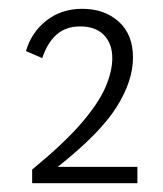

<svg xmlns="http://www.w3.org/2000/svg" viewBox="-20 -735 370 436"><path d="M53 -350Q126 -410 165 -455.5Q204 -501 219.5 -537Q235 -573 235 -603Q235 -636 216 -655.5Q197 -675 162 -675Q129 -675 108 -656Q87 -637 76 -603L39 -619Q51 -661 85 -688Q119 -715 167 -715Q217 -715 249.5 -686Q282 -657 282 -604Q282 -551 244.5 -491.5Q207 -432 111 -356H292V-319H53Z"/></svg>

Font: Livvic Light
Style: Regular
Weight: 300
Designer: Jacques Le Bailly, Baron von Fonthausen
Version: Version 1.001; ttfautohint (v1.8.2)